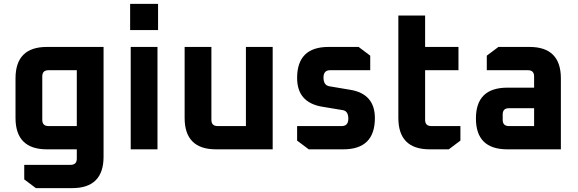

<svg xmlns="http://www.w3.org/2000/svg" viewBox="-20 -770 2980 990"><path d="M60 -162V-366Q60 -528 222 -528H514V38Q514 200 352 200H165L105 155V80H344Q376 80 376 48V0H222Q60 0 60 -162ZM198 -152Q198 -120 230 -120H376V-408H230Q198 -408 198 -376Z M651 -615V-750H795V-615ZM654 0V-528H792V0Z M932 -162V-528H1070V-152Q1070 -120 1102 -120H1248V-528H1386V0H1094Q932 0 932 -162Z M1512 -45V-120H1742Q1776 -120 1776 -158Q1776 -197 1748 -202L1640 -220Q1512 -242 1512 -368Q1512 -528 1674 -528H1829L1889 -483V-408H1682Q1648 -408 1648 -370Q1648 -330 1679 -325L1786 -307Q1913 -286 1913 -161Q1913 0 1750 0H1572Z M2034 -162V-690H2172V-528H2344V-408H2172V-152Q2172 -120 2204 -120H2354V-45L2294 0H2196Q2034 0 2034 -162Z M2596 0Q2434 0 2434 -159Q2434 -318 2596 -318H2734V-376Q2734 -408 2702 -408H2490V-483L2550 -528H2710Q2872 -528 2872 -366V0ZM2572 -152Q2572 -120 2604 -120H2734V-212H2604Q2572 -212 2572 -180Z"/></svg>

Font: Oxanium
Style: Bold
Weight: 700
Designer: Severin Meyer
Version: Version 2.000